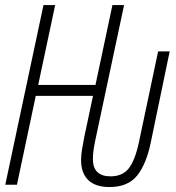

<svg xmlns="http://www.w3.org/2000/svg" viewBox="-20 -734 700 763"><path d="M415 9.3Q359.4 9.3 330.8 -18.3Q302.2 -45.9 302.2 -98.1Q302.2 -118.7 306.4 -142.6Q310.5 -166.5 314.9 -189.5L349.6 -353H122.1L47.4 0H1L152.8 -713.9H199.2L131.8 -396.5H359.4L426.8 -713.9H473.1L360.4 -184.6Q355.5 -162.6 352.3 -141.8Q349.1 -121.1 349.1 -102.5Q349.1 -33.2 419.4 -33.2Q466.3 -33.2 491.5 -64.7Q516.6 -96.2 532.2 -169.4L608.4 -529.8H654.3L579.6 -169.9Q562 -83 525.4 -36.9Q488.8 9.3 415 9.3Z"/></svg>

Font: Open Sans Condensed Light
Style: Italic
Weight: 300
Width: 3
Italic angle: -12°
Designer: Monotype Design Team
Foundry: Monotype Imaging Inc.
Version: Version 3.000; ttfautohint (v1.8.4)